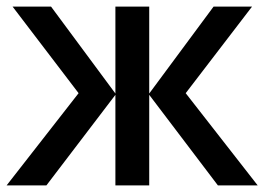

<svg xmlns="http://www.w3.org/2000/svg" viewBox="-20 -559 799 579"><path d="M740 -539H624L430 -277V-539H328V-277L134 -539H18L217 -278L0 0H120L328 -273V0H430V-273L637 0H757L540 -278Z"/></svg>

Font: Noto Sans Thai Medium
Style: Regular
Weight: 500
Designer: Monotype Design Team
Foundry: Monotype Imaging Inc.
Version: Version 1.901